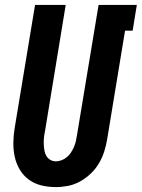

<svg xmlns="http://www.w3.org/2000/svg" viewBox="-20 -755 578 783"><path d="M207 8Q177 8 148.5 1Q120 -6 97.5 -22.5Q75 -39 60.5 -63.5Q46 -88 40 -116Q34 -144 34.5 -174Q35 -204 40 -234L123 -735H248L163 -217Q160 -204 159 -191.5Q158 -179 158.5 -166.5Q159 -154 161 -142Q163 -130 168.5 -120Q174 -110 184.5 -103.5Q195 -97 208 -97Q219 -97 231 -101.5Q243 -106 253 -114.5Q263 -123 270 -134Q277 -145 282 -156.5Q287 -168 289.5 -180Q292 -192 294 -204L382 -735H538L521 -630H490L417 -187Q413 -162 405 -137Q397 -112 383.5 -89Q370 -66 350 -47Q330 -28 306.5 -15Q283 -2 257.5 3Q232 8 207 8Z"/></svg>

Font: Iosevka Extrabold Oblique
Style: Regular
Weight: 800
Italic angle: -9°
Monospace: yes
Designer: Belleve Invis
Foundry: Belleve Invis
Version: Version 32.5.0; ttfautohint (v1.8.4)